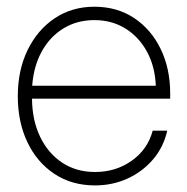

<svg xmlns="http://www.w3.org/2000/svg" viewBox="-20 -545 560 574"><path d="M264.2 9.3Q194.3 9.3 142.3 -25.4Q90.3 -60.1 61.8 -120.1Q33.2 -180.2 33.2 -257.3Q33.2 -335 62.5 -395.3Q91.8 -455.6 143.3 -490.2Q194.8 -524.9 262.2 -524.9Q330.1 -524.9 381.1 -491Q432.1 -457 460.4 -398.4Q488.8 -339.8 488.8 -265.1V-250H75.7Q76.2 -185.5 99.9 -136.2Q123.5 -86.9 165.8 -58.8Q208 -30.8 264.2 -30.8Q326.2 -30.8 373.8 -64.5Q421.4 -98.1 436.5 -154.3H480Q468.8 -105 437.5 -68.4Q406.2 -31.7 361.3 -11.2Q316.4 9.3 264.2 9.3ZM76.2 -288.6H445.8Q443.4 -346.7 419.2 -390.9Q395 -435.1 354.5 -460Q314 -484.9 262.2 -484.9Q210.4 -484.9 169.9 -460.2Q129.4 -435.5 105 -391.4Q80.6 -347.2 76.2 -288.6Z"/></svg>

Font: Inter Display ExtraLight
Style: Regular
Weight: 200
Designer: Rasmus Andersson
Foundry: rsms
Version: Version 4.000;git-a52131595